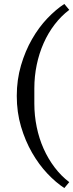

<svg xmlns="http://www.w3.org/2000/svg" viewBox="-20 -798 371 973"><path d="M306 155Q263 127 220 81.5Q177 36 142.5 -24Q108 -84 86.5 -156.5Q65 -229 65 -312Q65 -394 86.5 -467Q108 -540 142.5 -600Q177 -660 220 -705Q263 -750 306 -778L331 -748Q290 -717 257 -674Q224 -631 201 -579Q178 -527 166 -469Q154 -411 154 -350V-273Q154 -213 166 -154.5Q178 -96 201 -44.5Q224 7 257 50.5Q290 94 331 125L306 155Z"/></svg>

Font: IBM Plex Serif
Style: Regular
Weight: 400
Designer: Mike Abbink, Paul van der Laan, Pieter van Rosmalen
Foundry: Bold Monday
Version: Version 3.001